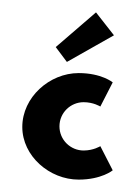

<svg xmlns="http://www.w3.org/2000/svg" viewBox="-20 -286 220 310"><path d="M162 -11 142 -50C142 -50 131 -43 115 -43C94 -43 76 -60 76 -82C76 -104 94 -121 115 -121C131 -121 142 -114 142 -114L162 -153C162 -153 144 -168 107 -168C60 -168 16 -129 16 -81C16 -34 60 4 107 4C144 4 162 -11 162 -11ZM70 -210 88 -186 164 -229 135 -266Z"/></svg>

Font: Hussar Tani
Style: Dwa
Weight: 700
Foundry: Cannot Into Space Fonts
Version: Version 0.92